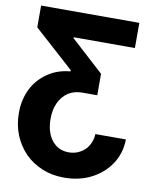

<svg xmlns="http://www.w3.org/2000/svg" viewBox="-100 -803 888 1094"><g transform="rotate(10 344.0 -255.5)"><path d="M479.5 -59.6H656.2Q654.8 20 613.8 82.5Q573.2 144 503.4 180.2Q434.1 215.8 345.7 215.8Q275.9 215.8 218.8 191.9Q158.7 166.5 118.7 125.5Q75.7 80.6 52.7 23.9Q29.3 -34.2 29.3 -104Q29.3 -180.7 60.5 -243.2Q90.3 -302.7 147.5 -341.8Q203.6 -380.4 277.8 -386.7V-394L47.9 -601.1V-727.1H616.2V-581.5H262.2V-576.2L451.7 -403.3V-279.3H364.7Q320.3 -279.3 286.1 -258.3Q252.4 -236.8 232.4 -196.3Q212.9 -156.7 212.9 -101.1Q212.9 -50.3 228.5 -13.2Q244.6 25.4 274.9 47.4Q304.7 69.3 347.2 69.3Q384.3 69.3 413.1 52.7Q442.9 36.6 460 7.8Q478 -22.5 479.5 -59.6Z"/></g></svg>

Font: My Font
Style: Regular
Weight: 500
Designer: Rasmus Andersson
Foundry: rsms
Version: Version 0.001